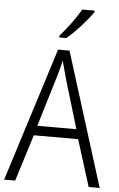

<svg xmlns="http://www.w3.org/2000/svg" viewBox="-62 -981 634 1023"><g transform="rotate(5 255.5 -469.5)"><path d="M360 -301H151L231 -565Q237 -587 244 -611Q251 -635 256 -660Q261 -637 268.5 -611Q276 -585 281 -565ZM452 0H511L287 -715H226L0 0H59L137 -249H374ZM402 -939H336Q293 -866 227 -790V-780H264Q298 -808 339 -853.5Q380 -899 402 -931Z"/></g></svg>

Font: Noto Sans UI SemiCondensed Light
Style: Regular
Weight: 300
Width: 4
Designer: Monotype Design Team
Foundry: Monotype Imaging Inc.
Version: Version 1.901